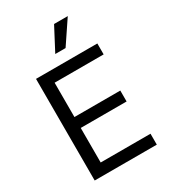

<svg xmlns="http://www.w3.org/2000/svg" viewBox="-229 -1078 1056 1190"><g transform="rotate(-30 299.0 -483.0)"><path d="M88.1 -727.3H527V-649.1H176.1V-403.4H504.3V-325.3H176.1V-78.1H532.7V0H88.1ZM268.5 -801.1 355.1 -965.9H453.1L342.3 -801.1Z"/></g></svg>

Font: Inter P
Style: Regular
Weight: 400
Designer: Rasmus Andersson
Foundry: rsms
Version: Version 3.018;git-588b23468